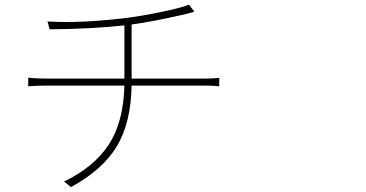

<svg xmlns="http://www.w3.org/2000/svg" viewBox="-20 -762 1540 807"><path d="M533.2 -431.6H833Q872.1 -431.6 901.4 -434.6V-399.4Q877 -402.3 834 -402.3H533.2Q530.3 -245.1 470.7 -146.5Q411.1 -47.9 278.3 24.4L249 1Q374 -58.6 436.5 -153.3Q499 -248 502.9 -402.3H183.6Q132.8 -402.3 98.6 -399.4V-435.5Q131.8 -431.6 181.6 -431.6H502.9V-655.3Q370.1 -640.6 188.5 -638.7L179.7 -671.9Q312.5 -663.1 510.7 -686.5Q573.2 -694.3 656.2 -711.4Q739.3 -728.5 774.4 -742.2L796.9 -712.9Q793 -711.9 780.8 -708.5Q768.6 -705.1 761.7 -703.1Q623 -670.9 533.2 -659.2Z"/></svg>

Font: Bpmf Zihi Sans ExtraLight
Style: ExtraLight
Weight: 250
Foundry: But Ko
Version: Version 1.320